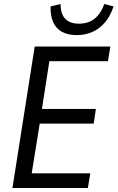

<svg xmlns="http://www.w3.org/2000/svg" viewBox="-20 -937 586 957"><path d="M42 0 153 -705H530L518 -632H226L189 -394H458L447 -321H178L138 -73H430L418 0ZM362 -762Q318 -762 288.5 -778.5Q259 -795 245 -826.5Q231 -858 232 -905L282 -917Q282 -867 305.5 -843Q329 -819 373 -819Q420 -819 451 -843.5Q482 -868 500 -917L546 -905Q531 -859 504.5 -827Q478 -795 442 -778.5Q406 -762 362 -762Z"/></svg>

Font: Nunito Sans 10pt Condensed Medium
Style: Italic
Weight: 500
Width: 3
Italic angle: -9°
Designer: Vernon Adams
Foundry: Vernon Adams
Version: Version 3.101;gftools[0.9.27]